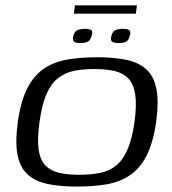

<svg xmlns="http://www.w3.org/2000/svg" viewBox="-20 -679 632 706"><path d="M416.5 -520.5Q402.6 -520.5 393.7 -524.9Q384.9 -529.3 389.7 -547.7Q394.7 -565.6 407.1 -569.4Q419.5 -573.2 431.9 -573.2Q444.9 -573.2 453.7 -569.2Q462.5 -565.1 457.5 -547.7Q452.7 -529.3 442.1 -524.9Q431.5 -520.5 416.5 -520.5ZM276.7 -520.5Q262 -520.5 253.6 -524.9Q245.1 -529.3 249.9 -548.5Q254.9 -565.6 267.3 -569.4Q279.7 -573.2 292.1 -573.2Q305.1 -573.2 313.8 -569.2Q322.5 -565.1 317.4 -548.5Q312.6 -530.1 301.6 -525.3Q290.6 -520.5 276.7 -520.5ZM262.9 7Q203.7 7 158.6 -1.8Q113.4 -10.6 84.2 -35.2Q55 -59.9 45 -106.8Q35 -153.6 45.5 -230.7Q56.7 -309.4 81.6 -356.6Q106.5 -403.8 143.9 -428.1Q181.3 -452.4 230 -460.4Q278.6 -468.5 337 -468.5Q396.2 -468.5 441.3 -459.7Q486.5 -450.9 515.6 -426.2Q544.6 -401.6 554.6 -354.7Q564.6 -307.9 554.1 -230.7Q542.9 -152.1 518 -104.9Q493.2 -57.7 455.9 -33.4Q418.6 -9.1 370.3 -1Q322 7 262.9 7ZM272.2 -36.3Q314.8 -36.3 348.6 -43.4Q382.5 -50.5 407.2 -70.5Q431.9 -90.4 448.8 -129.1Q465.7 -167.8 474.5 -230Q483.2 -293.2 477.2 -331.8Q471.3 -370.4 451.6 -390.7Q432 -411 400.4 -418.1Q368.8 -425.2 326.2 -425.2Q283.6 -425.2 250.5 -418.1Q217.5 -411 192.2 -390.7Q167 -370.4 150.4 -331.8Q133.9 -293.2 125.2 -230Q116.5 -167.8 122.1 -129.1Q127.6 -90.4 147 -70.5Q166.4 -50.5 198 -43.4Q229.6 -36.3 272.2 -36.3ZM251.5 -628.7 255.6 -659.3H483.5L479.5 -628.7Z"/></svg>

Font: Genos Thin
Style: Italic
Weight: 100
Italic angle: -8°
Designer: Robert E. Leuschke
Foundry: Robert E. Leuschke
Version: Version 1.010